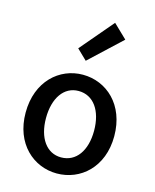

<svg xmlns="http://www.w3.org/2000/svg" viewBox="-131 -982 877 1084"><g transform="rotate(15 307.0 -440.5)"><path d="M306 13C444 13 566 -92 566 -274C566 -458 444 -564 306 -564C170 -564 48 -458 48 -274C48 -92 170 13 306 13ZM306 -81C221 -81 167 -158 167 -274C167 -391 221 -469 306 -469C394 -469 448 -391 448 -274C448 -158 394 -81 306 -81ZM300 -644 485 -817 405 -894 241 -701Z"/></g></svg>

Font: Kinto Sans Med
Style: Regular
Weight: 500
Designer: Authors: Ryoko NISHIZUKA  (kana & ideographs); Paul D. Hunt (Latin, Greek & Cyrillic); Wenlong ZHANG  (bopomofo); Sandol
Foundry: Adobe Systems Incorporated, ookami Inc.
Version: Version 0.001